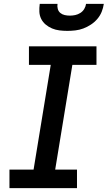

<svg xmlns="http://www.w3.org/2000/svg" viewBox="-20 -975 558 995"><path d="M379 0H29V-96H154L243 -639H130V-735H480V-639H355L266 -96H379ZM329 -815Q308 -815 288 -817.5Q268 -820 250 -827.5Q232 -835 217 -847.5Q202 -860 193.5 -877Q185 -894 184 -914Q183 -934 186 -955H278Q276 -941 279.5 -928.5Q283 -916 292.5 -908Q302 -900 315 -897Q328 -894 342 -894Q356 -894 370 -897Q384 -900 396.5 -908Q409 -916 416.5 -928.5Q424 -941 426 -955H518Q515 -934 507 -914Q499 -894 484.5 -877Q470 -860 451 -847.5Q432 -835 412 -827.5Q392 -820 371 -817.5Q350 -815 329 -815Z"/></svg>

Font: Iosevka
Style: Bold Italic
Weight: 700
Italic angle: -9°
Monospace: yes
Designer: Belleve Invis
Foundry: Belleve Invis
Version: Version 32.5.0; ttfautohint (v1.8.4)